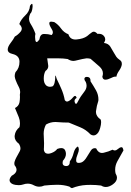

<svg xmlns="http://www.w3.org/2000/svg" viewBox="-20 -929 670 981"><path d="M334.5 24.4Q305.2 15.1 273.9 15.1Q272.5 15.1 271 15.1Q238.3 15.6 206.5 19Q193.4 24.9 180.7 24.9Q166.5 24.9 152.8 17.6Q137.7 9.3 121.6 9.3Q109.9 9.3 97.7 13.7Q87.9 17.1 75.7 17.1Q67.4 17.1 58.6 15.6Q36.1 11.7 30.3 -1.5Q28.8 -4.9 28.8 -8.3Q28.8 -11.2 29.8 -14.6Q31.7 -22 40 -31.2Q59.1 -41 63.5 -54.7Q64.5 -58.1 64.5 -61.5Q64.5 -72.8 54.2 -85.4Q53.2 -89.8 53.2 -93.8Q53.2 -99.6 55.2 -105Q58.1 -114.3 63 -123.5Q72.3 -140.1 81.1 -156.7Q84.5 -163.1 84.5 -170.4Q84.5 -181.6 76.7 -194.3Q54.7 -210.4 54.7 -231.9Q54.7 -234.4 55.2 -237.3Q58.1 -261.7 79.6 -279.3Q82 -289.6 82 -299.3Q82 -314.5 76.2 -329.6Q66.9 -354 56.6 -377Q75.7 -386.7 79.6 -406.2Q82 -419.9 82 -433.6Q82 -439.5 81.5 -444.8Q83 -451.7 83 -457.5Q83 -470.7 76.7 -483.4Q66.9 -501.5 60.1 -519.5Q56.2 -529.3 55.2 -539.1Q55.2 -540 55.2 -541Q55.2 -550.3 59.1 -560.1Q79.6 -581.1 79.6 -613.3Q79.6 -645 43.9 -653.3Q31.7 -656.2 25.9 -661.1Q20.5 -666 19.5 -672.9Q19.5 -674.3 19.5 -675.8Q19.5 -689.9 33.2 -708Q48.8 -728 55.7 -742.2Q72.8 -751.5 86.4 -768.6Q91.3 -775.4 91.3 -782.2Q91.3 -793.5 78.6 -806.2Q86.4 -828.6 108.4 -849.6Q130.9 -870.1 133.3 -899.4Q139.6 -909.2 143.1 -909.2Q143.1 -909.2 143.6 -909.2Q146.5 -909.2 146.5 -899.4Q146.5 -899.4 146.5 -894Q144 -866.2 134.3 -858.9Q128.4 -846.2 128.4 -834Q128.4 -819.3 137.2 -805.7Q152.8 -780.8 161.1 -755.9Q159.2 -749 159.2 -740.2Q159.2 -732.4 160.6 -723.1Q162.6 -714.4 167 -714.4Q172.4 -714.4 181.2 -727.1Q185.1 -755.4 204.6 -755.4Q206.1 -755.4 207.5 -755.4Q225.6 -755.4 244.1 -750Q250 -755.9 250 -763.7Q250 -772 243.2 -782.2Q231.9 -800.3 231.9 -810.1Q231.9 -816.4 237.8 -817.9Q239.7 -818.4 242.2 -818.4Q247.6 -818.4 256.8 -816.4Q277.3 -804.2 292 -783.2Q306.6 -762.7 329.6 -753.9Q337.4 -727.1 366.2 -727.1Q369.1 -727.1 372.1 -727.5Q405.8 -730.5 425.3 -744.6Q438 -755.9 450.2 -764.2Q454.6 -767.1 459 -767.1Q467.8 -767.1 478 -755.9Q481.9 -756.3 485.4 -756.3Q502.4 -756.3 511.7 -744.1Q517.6 -736.8 517.6 -728.5Q517.6 -719.7 511.2 -709.5Q533.2 -707 543.5 -690.9Q553.7 -674.8 563 -657.7Q568.4 -647.9 574.2 -639.2Q580.1 -630.9 588.9 -625Q598.1 -619.1 601.1 -612.3Q602.5 -607.9 602.5 -603Q602.5 -600.1 602.1 -597.2Q599.1 -582.5 587.9 -566.9Q576.7 -550.8 574.7 -537.1Q572.8 -537.6 570.3 -537.6Q560.1 -537.6 545.9 -529.8Q530.3 -522 519 -522Q519 -522 516.6 -522Q511.7 -522 507.8 -525.9Q503.9 -529.3 502.9 -537.6Q505.9 -545.9 505.9 -553.7Q505.9 -573.2 487.8 -589.4Q461.9 -611.8 442.9 -628.4Q434.1 -630.9 425.8 -630.9Q425.8 -630.9 421.4 -630.9Q411.1 -629.9 400.9 -627.4Q381.8 -623 363.8 -618.7Q359.4 -617.7 355 -617.7Q340.8 -617.7 325.7 -627.4Q302.7 -630.9 279.8 -630.9Q277.8 -630.9 273.9 -630.9Q260.7 -630.9 247.6 -630.9Q238.8 -630.9 221.2 -630.9Q223.6 -614.3 226.1 -596.2Q226.6 -593.8 226.6 -591.3Q226.6 -576.2 212.4 -566.4Q204.1 -552.2 203.6 -529.8Q203.6 -529.8 203.6 -526.4Q203.6 -505.9 214.4 -494.1Q219.2 -488.8 226.6 -486.8Q230.5 -485.8 234.9 -485.4Q239.3 -485.4 244.6 -486.8Q250.5 -487.3 253.4 -492.7Q256.8 -498 258.8 -505.9Q262.2 -521 262.2 -534.2Q262.2 -534.2 262.2 -537.6Q262.2 -543 263.2 -543Q265.1 -543 270 -525.4Q283.2 -499 294.4 -472.7Q305.7 -446.3 311 -417.5Q314.9 -412.1 319.3 -410.6Q320.8 -410.2 322.8 -410.2Q325.2 -410.2 327.6 -411.1Q340.8 -416.5 353.5 -432.1Q358.9 -439 363.3 -439Q368.7 -439 371.6 -428.7Q360.8 -422.4 360.8 -413.1Q360.8 -409.2 362.8 -404.3Q365.2 -398.4 368.2 -398.4Q373 -398.4 379.9 -413.6Q391.1 -436 410.6 -460.4Q422.4 -475.1 422.4 -491.2Q422.4 -501 418 -510.7Q413.1 -516.6 412.1 -521Q411.1 -523.4 411.1 -525.9Q411.1 -527.3 411.6 -528.8Q414.1 -536.1 422.9 -536.1Q425.8 -536.1 429.2 -535.6Q442.4 -533.2 442.4 -517.1Q442.4 -517.1 442.4 -513.7Q457.5 -490.7 471.2 -466.3Q482.9 -444.8 482.9 -420.9Q482.9 -417.5 482.4 -413.6Q473.6 -387.7 470.7 -362.3Q470.2 -359.4 470.2 -356.9Q470.2 -335 494.6 -317.9Q496.6 -312 496.6 -304.2Q496.6 -292 491.7 -274.9Q484.4 -247.1 467.8 -239.3Q463.4 -237.3 458.5 -237.3Q457 -237.3 455.6 -237.3Q448.7 -237.8 441.9 -242.7Q419.4 -266.6 389.6 -278.8Q360.4 -290.5 331.5 -302.7Q302.7 -302.7 272 -305.2Q267.6 -305.7 263.2 -305.7Q236.8 -305.7 214.8 -292.5Q203.1 -270.5 203.1 -245.6Q203.1 -240.2 203.6 -235.4Q205.1 -216.3 205.1 -197.3Q205.1 -186 204.6 -175.3Q204.1 -170.9 204.1 -167.5Q204.1 -161.6 205.6 -157.2Q208 -150.4 212.9 -147Q218.8 -143.6 226.1 -143.6Q233.9 -143.6 243.7 -147.5Q262.7 -154.8 272.5 -168Q284.2 -172.4 293 -172.4Q310.5 -172.4 314.9 -155.3Q316.9 -148.9 316.9 -142.6Q316.9 -124.5 301.3 -107.4Q299.8 -101.1 299.8 -96.7Q299.8 -82 315.9 -80.6Q315.9 -80.6 318.4 -80.6Q336.9 -80.6 336.9 -104Q336.9 -104.5 336.9 -105Q349.6 -121.1 356 -147Q362.8 -172.9 377.9 -180.7Q382.8 -174.8 382.8 -165.5Q382.8 -155.8 377.4 -143.1Q369.1 -123.5 369.1 -110.8Q369.1 -107.4 369.6 -104.5Q370.6 -99.1 376.5 -97.2Q378.4 -96.7 381.8 -96.7Q387.2 -96.7 395 -98.6Q404.3 -102.1 411.1 -109.9Q418 -117.2 423.3 -126.5Q433.6 -143.6 443.8 -159.2Q451.7 -171.9 464.4 -171.9Q467.8 -171.9 471.2 -170.9Q481.9 -147.5 501.5 -147.5Q505.4 -147.5 509.3 -148.4Q534.7 -154.3 555.2 -164.1Q561 -160.2 566.9 -160.2Q573.7 -160.2 580.1 -166Q591.8 -176.3 600.1 -176.8Q600.6 -176.8 601.1 -176.8Q604 -176.8 606.4 -173.8Q608.9 -169.9 610.8 -160.6Q595.7 -134.3 579.6 -105Q568.4 -84 568.4 -62Q568.4 -52.7 570.3 -43.5Q577.6 -31.2 577.6 -20.5Q577.6 -2.4 557.1 12.7Q538.1 26.4 521 26.4Q508.3 26.4 496.6 19Q470.2 15.6 442.9 15.6Q432.1 15.6 421.4 16.1Q383.3 18.1 348.1 32.2Q344.2 31.7 340.8 29.3Q337.9 26.4 334.5 24.4Z"/></svg>

Font: Brazier Flame
Style: Regular
Weight: 400
Designer: Walter E Stewart
Version: 0.1